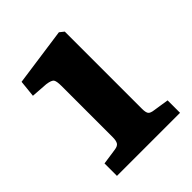

<svg xmlns="http://www.w3.org/2000/svg" viewBox="-142 -916 622 622"><g transform="rotate(-45 169.0 -605.0)"><path d="M34 -374V-431L89 -439Q104 -441 108.5 -449Q113 -457 113 -472V-707Q113 -728 108.5 -735.5Q104 -743 82 -746L25 -750L31 -808L230 -836L245 -824V-470Q245 -454 249.5 -447.5Q254 -441 271 -439L323 -431V-374Z"/></g></svg>

Font: Literata 18pt
Style: Bold
Weight: 700
Designer: Latin by Veronika Burian and Jose Scaglione. Greek by Irene Vlachou. Cyrillic by Vera Evstafieva.
Foundry: TypeTogether
Version: Version 3.103;gftools[0.9.29]